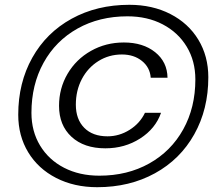

<svg xmlns="http://www.w3.org/2000/svg" viewBox="-20 -750 906 800"><path d="M56 -272Q56 -405 114.5 -509.5Q173 -614 278.5 -672Q384 -730 519 -730Q615 -730 690 -691.5Q765 -653 806.5 -584.5Q848 -516 848 -428Q848 -295 789.5 -190.5Q731 -86 625.5 -28Q520 30 385 30Q289 30 214 -8.5Q139 -47 97.5 -115.5Q56 -184 56 -272ZM794 -419Q794 -496 758 -555.5Q722 -615 658 -648.5Q594 -682 511 -682Q394 -682 303 -631Q212 -580 161.5 -488.5Q111 -397 111 -280Q111 -203 147 -143.5Q183 -84 247 -51Q311 -18 394 -18Q511 -18 602 -69Q693 -120 743.5 -211Q794 -302 794 -419ZM226 -309Q226 -382 261.5 -442.5Q297 -503 359 -538Q421 -573 496 -573Q576 -573 626.5 -532.5Q677 -492 678 -426H608Q605 -469 571.5 -496Q538 -523 488 -523Q434 -523 390 -495.5Q346 -468 321 -420.5Q296 -373 296 -314Q296 -253 331 -217.5Q366 -182 428 -182Q477 -182 520 -209Q563 -236 584 -280H651Q628 -214 564 -173Q500 -132 419 -132Q330 -132 278 -180Q226 -228 226 -309Z"/></svg>

Font: Fahkwang
Style: Italic
Weight: 400
Italic angle: -10°
Version: Version 1.000; ttfautohint (v1.6)